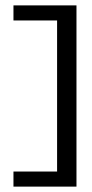

<svg xmlns="http://www.w3.org/2000/svg" viewBox="-20 -631 341 713"><path d="M30 6V62H264V-611H30V-555H192V6Z"/></svg>

Font: Charger Sport
Style: Df
Weight: 400
Designer: Jasper
Foundry: Cannot Into Space Fonts
Version: Version 1.1